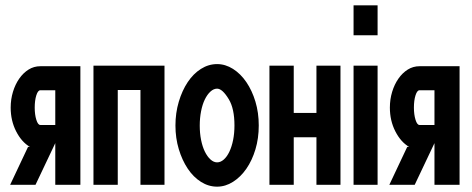

<svg xmlns="http://www.w3.org/2000/svg" viewBox="-20 -694 1766 719"><path d="M85 -144H92Q61 -162 40.5 -202Q20 -242 20 -291Q20 -322 28.5 -350Q37 -378 52 -399.5Q67 -421 87 -433.5Q107 -446 131 -446H281V-2H187V-158L113 -2H18ZM110 -291Q110 -265 116 -245.5Q122 -226 131 -226H187V-356H131Q122 -356 116 -337Q110 -318 110 -291Z M596 -448V-2H506V-357H421V-2H330V-448Z M793 -454Q824 -454 852.5 -436Q881 -418 902.5 -386.5Q924 -355 936.5 -313.5Q949 -272 949 -224Q949 -176 936.5 -134.5Q924 -93 902.5 -62Q881 -31 852.5 -13Q824 5 793 5Q761 5 732.5 -13Q704 -31 683 -62.5Q662 -94 649.5 -135.5Q637 -177 637 -224Q637 -271 649.5 -313Q662 -355 683 -386.5Q704 -418 732.5 -436Q761 -454 793 -454ZM837 -322Q813 -362 793 -362Q780 -362 768 -351Q756 -340 747 -321.5Q738 -303 733 -277.5Q728 -252 728 -224Q728 -195 733 -170Q738 -145 747 -126.5Q756 -108 768 -97Q780 -86 793 -86Q806 -86 818 -96.5Q830 -107 839 -126Q848 -145 853 -170Q858 -195 858 -224Q858 -287 837 -322Z M1255 -448V-2H1165V-180H1080V-2H989V-448H1080V-271H1165V-448Z M1394 -448V-2H1304V-448ZM1394 -674V-562H1304V-674Z M1505 -144H1512Q1481 -162 1460.5 -202Q1440 -242 1440 -291Q1440 -322 1448.5 -350Q1457 -378 1472 -399.5Q1487 -421 1507 -433.5Q1527 -446 1551 -446H1701V-2H1607V-158L1533 -2H1438ZM1530 -291Q1530 -265 1536 -245.5Q1542 -226 1551 -226H1607V-356H1551Q1542 -356 1536 -337Q1530 -318 1530 -291Z"/></svg>

Font: Fundamental  Brigade Condensed
Style: Regular
Weight: 400
Width: 3
Designer: Peter Wiegel, original typeface by Carl Albert Fahrenwaldt 1901
Foundry: Peter Wiegel
Version: Version 0.000 2012 initial release